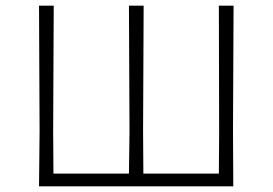

<svg xmlns="http://www.w3.org/2000/svg" viewBox="-20 -659 964 679"><path d="M118 0 120 -194 118 -639H170L168 -197L169 -45H436L438 -194L436 -639H488L486 -197L487 -45H754L755 -194L754 -639H806L804 -197L805 0Z"/></svg>

Font: Alegreya Sans SC Light
Style: Regular
Weight: 300
Designer: Juan Pablo del Peral
Foundry: Huerta Tipografica
Version: Version 2.007